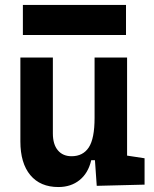

<svg xmlns="http://www.w3.org/2000/svg" viewBox="-20 -752 626 782"><path d="M217.8 9.8Q144 9.8 103.5 -38.8Q63 -87.4 63 -175.8V-517.6H195.3V-208.5Q195.3 -164.1 215.6 -139.9Q235.8 -115.7 271.5 -115.7Q317.9 -115.7 341.6 -151.6Q365.2 -187.5 365.2 -272V-517.6H497.6V-118.2L568.8 -107.4V0L374 4.9L366.7 -99.6H351.6Q339.4 -46.9 304.2 -18.6Q269 9.8 217.8 9.8ZM73.2 -609.4V-731.9H493.2V-609.4Z"/></svg>

Font: Cascadia Code NF
Style: Bold
Weight: 700
Monospace: yes
Designer: Aaron Bell
Foundry: Saja Typeworks
Version: Version 2404.023; ttfautohint (v1.8.4)